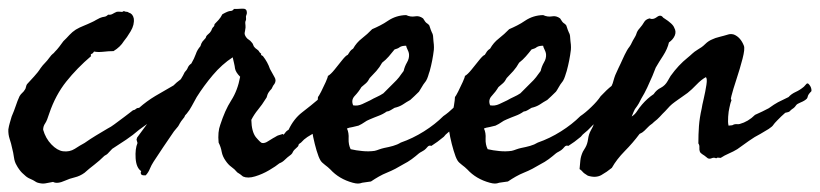

<svg xmlns="http://www.w3.org/2000/svg" viewBox="-50 -395 1935 453"><path d="M406.2 -224.6Q416 -212.4 415.5 -208Q415 -204.6 415 -197.3Q410.2 -191.9 407.2 -185.1Q404.8 -179.2 398.4 -173.8Q392.6 -169.9 388.2 -168.5Q382.3 -167 378.9 -162.1Q372.1 -159.7 369.1 -157.2Q365.7 -154.3 357.4 -155.3Q334 -131.8 315.9 -117.2Q297.9 -102.5 278.3 -88.9Q263.7 -76.2 247.6 -65.4Q231.4 -54.7 214.8 -43.9Q208.5 -37.6 206.1 -34.7Q202.6 -30.3 196.3 -27.3Q185.1 -16.1 172.4 -6.3Q166 -1.5 160.4 3.2Q154.8 7.8 149.4 12.7Q138.7 20.5 126.5 23.4Q113.8 26.4 103.5 31.2Q85 39.6 75.2 34.2L57.1 37.6Q49.8 39.1 39.1 36.1Q36.1 35.2 33.2 33.2Q31.7 32.2 30 31.2Q28.3 30.3 26.4 29.3Q16.6 25.4 11.2 21Q5.9 16.6 2 12.7Q-1 9.8 -4.9 4.4Q-8.8 -1 -10.7 -4.9Q-15.6 -12.7 -17.1 -23.9Q-18.6 -35.2 -21.5 -45.9Q-23.4 -55.7 -27.3 -67.4Q-30.8 -78.1 -30.3 -89.8Q-29.8 -93.8 -28.8 -97.7Q-27.8 -101.6 -26.9 -105L-22.5 -120.1Q-19.5 -127 -17.1 -133.3Q-14.6 -139.6 -12.7 -145.5Q-9.3 -156.2 -3.9 -168Q-1 -172.9 2.4 -175.8Q5.9 -178.7 8.8 -183.6Q10.3 -185.1 11.2 -189.5Q12.2 -194.3 13.7 -196.3L30.3 -214.4Q34.7 -219.2 38.6 -224.1Q42.5 -229 45.9 -234.4Q48.3 -237.8 51 -241Q53.7 -244.1 56.2 -246.6Q58.6 -249 61.3 -252.2Q64 -255.4 66.4 -258.8Q71.8 -266.1 74.7 -268.1Q77.1 -269.5 79.1 -272.5Q85 -278.3 89.8 -284.7Q94.7 -291 99.6 -297.9Q103 -301.3 106.7 -304.9Q110.4 -308.6 113.8 -312.5Q120.6 -319.8 128.9 -325.2Q138.2 -330.6 147 -334Q151.9 -335.9 156.7 -338.1Q161.6 -340.3 167 -342.8Q172.4 -345.2 176.3 -347.7Q180.2 -350.1 185.5 -352.5Q191.4 -355 196.3 -355.5Q200.7 -356 205.1 -360.4Q210.9 -359.4 215.8 -362.3Q220.7 -365.2 225.6 -367.2Q230.5 -367.7 234.9 -367.2Q239.3 -366.2 242.2 -369.1Q244.6 -367.2 248.5 -367.2Q252 -367.2 253.9 -365.2Q263.2 -362.8 265.6 -351.6Q267.6 -336.9 258.3 -321.3Q249 -305.7 242.2 -297.9Q233.9 -284.2 217.8 -274.4Q206.5 -274.4 193.8 -272.9Q180.7 -271.5 171.9 -273.4Q169.4 -269 166.5 -268.1Q162.6 -266.6 165 -262.7Q131.8 -234.4 106.4 -202.6Q81.1 -170.9 66.4 -127.9Q61 -110.4 56.6 -104Q51.8 -97.2 51.8 -88.9Q57.6 -68.4 71.3 -54.2Q85 -40 98.6 -38.1Q114.3 -36.1 126.5 -43.9Q139.2 -52.2 149.4 -57.6Q156.2 -62.5 163.1 -66.9Q169.9 -71.3 176.3 -75.2L204.1 -91.8Q208 -93.8 211.9 -96.2Q215.8 -98.6 219.7 -101.6Q231.4 -109.9 242.7 -118.7Q248 -122.6 253.2 -126.7Q258.3 -130.9 263.7 -134.8Q268.1 -135.3 271 -138.2Q273.4 -140.6 278.3 -140.6Q295.9 -156.2 316.4 -168.5Q336.9 -180.7 359.4 -193.4Q367.2 -201.2 373.5 -205.6Q379.9 -210 387.7 -217.8Q394.5 -217.8 397.5 -221.2Q400.4 -224.6 406.2 -224.6Z M619.1 -77.1Q623 -82.5 625 -84.5Q627.4 -86.9 630.9 -88.9Q643.1 -114.7 662.8 -129.9Q682.6 -145 705.1 -164.1Q710 -164.1 713.4 -167.5Q716.8 -170.9 721.7 -172.9Q727.5 -178.2 732.9 -181.6Q737.3 -184.6 740.2 -189.5Q751.5 -194.8 761.2 -204.1Q771.5 -213.4 781.2 -220.7Q789.1 -222.7 797.9 -218.8Q801.8 -210.9 800.8 -202.1Q799.8 -193.4 791 -192.4Q788.1 -189.5 784.7 -186.5Q781.2 -183.6 776.4 -182.6Q766.6 -180.7 763.7 -174.8Q763.2 -165.5 761.2 -163.6Q759.3 -161.6 758.8 -160.2Q748 -142.1 734.9 -129.2Q721.7 -116.2 710 -97.7Q704.6 -94.2 701.2 -86.9Q683.6 -77.1 675.3 -71.8Q667 -66.4 660.2 -58.6Q654.3 -55.2 654.3 -52.7Q654.3 -50.8 652.3 -48.8Q642.6 -40.5 641.1 -36.6Q639.6 -32.7 636.7 -30.3Q631.8 -26.9 628.2 -23.7Q624.5 -20.5 622.1 -18.1Q616.2 -12.2 609.4 -9.8Q601.1 -2.9 585 6.6Q568.8 16.1 551.8 21.2Q534.7 26.4 523.4 21.5L516.6 16.1Q514.6 14.6 509.8 11.7Q503.4 3.9 495.6 -1.5Q488.8 -6.3 482.4 -15.6Q475.1 -25.9 473.1 -36.6Q471.2 -47.9 465.8 -58.6Q463.4 -84 469.7 -100.6Q475.1 -117.2 481.4 -131.6Q487.8 -146 495.6 -158.2Q510.7 -181.6 516.6 -213.9Q505.9 -224.6 504.4 -233.9Q503.9 -238.8 502.4 -245.1Q501 -251.5 499 -259.8Q473.6 -243.2 452.1 -217.8Q430.7 -192.4 414.1 -166L402.3 -144.5Q397.5 -135.3 390.6 -127Q385.7 -122.1 385.7 -120.6Q385.7 -119.1 383.8 -117.2Q379.9 -112.3 377.4 -108.9Q375 -105.5 374 -103.5Q373 -101.6 372.1 -99.9Q371.1 -98.1 370.1 -96.7Q367.2 -92.8 365.2 -90.8Q363.3 -88.9 360.4 -85Q346.7 -65.4 335.4 -48.3L312.5 -13.7Q307.1 -5.4 303.7 2.9Q300.3 11.7 293.9 18.6Q284.2 19.5 282.7 15.6Q281.2 11.7 283.2 8.8Q271.5 1 270 -21.5Q268.6 -43.9 274.4 -57.6Q271.5 -66.4 272.5 -67.4Q273.4 -68.4 273.4 -70.3Q286.1 -87.9 299.3 -105.5Q312.5 -123 327.1 -138.7Q329.6 -142.1 332 -145.5Q334.5 -148.9 336.4 -152.3Q341.3 -159.7 346.7 -165Q355 -179.2 366.7 -194.3Q378.4 -209 385.7 -224.6Q391.1 -230 393.1 -235.4Q395.5 -241.2 401.4 -245.1Q404.8 -251 407.5 -256.6Q410.2 -262.2 412.1 -267.6Q415 -276.9 422.9 -286.1Q424.8 -293 427.7 -296.9Q430.7 -300.8 435.5 -305.7Q436 -310.1 440.9 -314Q445.8 -317.9 448.2 -322.3Q450.7 -329.1 453.1 -331.1Q456.1 -333.5 456.1 -337.9Q460.9 -342.8 465.8 -348.1Q470.7 -353.5 474.6 -361.3Q488.3 -369.1 493.7 -369.1Q499 -369.1 502 -374Q505.9 -374 510.5 -374Q515.1 -374 520.5 -374.5Q531.7 -375.5 532.2 -367.2Q532.7 -365.2 532.2 -362.3Q531.7 -360.8 531.2 -359.4Q530.8 -357.9 530.3 -356.4Q530.8 -347.7 530.3 -347.2Q529.3 -346.2 529.3 -345.7Q528.3 -341.8 528.8 -338.9Q529.3 -336.4 529.3 -330.1Q528.8 -326.2 528.3 -323.2Q527.8 -320.3 527.3 -317.9Q526.4 -313 531.2 -306.6Q533.7 -303.2 537.1 -301.3Q540.5 -299.3 543.9 -294.9Q546.4 -292.5 547.4 -289.1Q548.3 -285.6 550.8 -283.2Q552.7 -280.8 556.6 -278.3Q560.5 -275.9 562.5 -271.5Q567.9 -267.6 565.9 -266.6Q564.5 -265.6 570.3 -262.7Q581.5 -248.5 586.9 -232.4Q593.3 -220.2 597.7 -212.9Q602.5 -205.1 597.7 -197.3Q594.7 -194.3 590.8 -185.5Q586.4 -181.2 583 -175.8Q581.1 -172.4 580.1 -168.5Q579.6 -165 577.1 -162.1Q568.4 -147.9 559.1 -136.7Q549.8 -125.5 543 -112.3Q543.5 -84.5 553.7 -71.3Q565.4 -57.6 568.4 -57.6Q574.7 -56.6 582 -61.5L594.7 -69.3Q596.7 -70.3 598.4 -71.3Q600.1 -72.3 601.6 -73.2Q604.5 -75.2 608.4 -76.2Q618.7 -79.6 618.2 -78.6Q617.7 -77.1 619.1 -77.1Z M723.6 -215.8Q730 -219.2 739.3 -230.7Q748.5 -242.2 757.3 -253.2Q766.1 -264.2 770.5 -265.6Q773.4 -270.5 775.9 -273.9Q778.3 -277.3 783.2 -280.3Q791 -294.4 803.7 -304.2Q816.9 -314.5 828.1 -326.2Q837.4 -330.1 846.9 -335Q856.4 -339.8 865.7 -346.2Q884.8 -358.9 908.2 -359.4Q918.9 -354.5 929.2 -356.4Q939 -358.4 948.2 -351.6Q953.6 -342.3 957 -340.3Q960.4 -338.4 962.9 -335Q966.8 -322.8 968.8 -318.8Q971.2 -314.9 971.7 -310.5Q972.2 -303.2 972.7 -298.1Q973.1 -293 973.6 -289.6Q974.1 -283.2 973.6 -277.3Q970.7 -252.4 963.9 -227.5Q962.9 -224.6 961.9 -221.7Q960.9 -218.8 960 -215.3Q958 -209 955.1 -204.1Q947.8 -194.8 944.8 -189Q940.4 -181.2 938.5 -178.7Q932.6 -172.9 927.5 -168Q922.4 -163.1 918 -159.2Q913.6 -156.7 909.2 -154.1Q904.8 -151.4 900.4 -148.4Q892.1 -143.1 880.9 -140.6L872.1 -135.3Q867.7 -132.3 862.3 -131.8Q853.5 -125.5 842.8 -121.6Q837.9 -119.6 832.8 -117.7Q827.6 -115.7 822.3 -113.3Q814.9 -110.4 809.6 -106.4Q804.2 -102.5 795.9 -98.6Q791.5 -97.2 781.7 -95.2Q772.5 -93.8 768.6 -91.8Q773.4 -82 772.5 -67.4Q772 -53.7 777.3 -43Q790 -40 805.2 -38.6Q820.3 -37.1 834 -39.1Q836.4 -39.6 839.1 -40.5Q841.8 -41.5 844.7 -42.5Q847.7 -43.5 850.6 -44.4Q853.5 -45.4 856.4 -45.9Q867.2 -47.9 877.4 -50.8Q887.7 -53.7 895.5 -58.6Q923.8 -68.4 950.2 -85Q976.6 -101.6 996.1 -121.1Q1007.8 -128.9 1022 -142.6Q1036.1 -156.2 1043.9 -168Q1058.6 -183.6 1069.8 -192.4Q1081.1 -201.2 1090.8 -200.2Q1098.6 -200.2 1106 -190.9Q1113.3 -181.6 1104.5 -170.9Q1095.2 -165 1084 -153.3Q1073.2 -141.6 1061.5 -136.7Q1053.2 -131.3 1039.6 -115.2Q1026.4 -100.1 1017.6 -91.8Q1015.6 -89.8 1013.2 -87.4Q1010.7 -85 1007.3 -82.5Q1001 -77.6 997.1 -72.3Q981.9 -59.6 967.8 -50.8Q962.4 -52.7 959 -48.8Q954.6 -43.5 951.2 -41Q949.7 -40 948.2 -39.1Q946.8 -38.1 944.8 -37.1Q942.9 -36.1 941.4 -35.2Q939.9 -34.2 938.5 -33.2Q930.7 -26.4 921.4 -19.5Q912.1 -12.7 902.3 -7.8Q892.6 -2 882.8 3.2Q873 8.3 863.3 12.2Q853.5 16.1 844 21.5Q834.5 26.9 825.2 33.2L814.5 34.7Q812 35.2 809.6 35.4Q807.1 35.6 804.7 36.1Q799.3 38.1 794.4 38.1Q789.6 38.1 782.2 36.1Q750 27.3 729.5 4.9Q726.6 2 723.4 -0.7Q720.2 -3.4 716.8 -5.9Q709 -11.7 706.1 -16.6Q701.7 -23.9 697 -39.6Q692.4 -55.2 689 -71.5Q685.5 -87.9 685.5 -96.7Q688.5 -102.5 691.9 -116.9Q695.3 -131.3 697.8 -145.8Q700.2 -160.2 700.2 -166Q702.1 -168 707.8 -179Q713.4 -189.9 718.5 -201.4Q723.6 -212.9 723.6 -215.8ZM880.9 -278.3Q874 -269.5 867.2 -261.7Q860.4 -253.9 851.6 -247.1Q845.7 -236.3 837.9 -227.5Q830.1 -218.8 822.3 -210.9Q818.4 -203.1 813.5 -198.7Q808.6 -194.3 802.7 -189.5Q796.4 -178.7 787.1 -168.9Q777.8 -159.2 783.2 -146.5Q793.9 -144.5 804.7 -149.4Q815.4 -154.3 823.2 -158.2Q827.1 -160.6 831.3 -162.6Q835.4 -164.6 839.4 -166.5Q843.3 -168.5 847.2 -170.4Q851.1 -172.4 854.5 -174.8L879.9 -200.2Q885.7 -205.6 891.6 -212.9Q894 -216.3 896.7 -220Q899.4 -223.6 902.3 -227.5Q904.8 -238.3 910.2 -247.6Q916 -257.3 915 -267.6Q914.6 -272 911.6 -277.8Q908.7 -283.7 908.2 -287.1Q897.9 -287.1 893.1 -283.7Q890.6 -281.7 887.5 -280.5Q884.3 -279.3 880.9 -278.3Z M1046.9 -215.8Q1053.2 -219.2 1062.5 -230.7Q1071.8 -242.2 1080.6 -253.2Q1089.4 -264.2 1093.8 -265.6Q1096.7 -270.5 1099.1 -273.9Q1101.6 -277.3 1106.4 -280.3Q1114.3 -294.4 1127 -304.2Q1140.1 -314.5 1151.4 -326.2Q1160.6 -330.1 1170.2 -335Q1179.7 -339.8 1189 -346.2Q1208 -358.9 1231.4 -359.4Q1242.2 -354.5 1252.4 -356.4Q1262.2 -358.4 1271.5 -351.6Q1276.9 -342.3 1280.3 -340.3Q1283.7 -338.4 1286.1 -335Q1290 -322.8 1292 -318.8Q1294.4 -314.9 1294.9 -310.5Q1295.4 -303.2 1295.9 -298.1Q1296.4 -293 1296.9 -289.6Q1297.4 -283.2 1296.9 -277.3Q1293.9 -252.4 1287.1 -227.5Q1286.1 -224.6 1285.2 -221.7Q1284.2 -218.8 1283.2 -215.3Q1281.2 -209 1278.3 -204.1Q1271 -194.8 1268.1 -189Q1263.7 -181.2 1261.7 -178.7Q1255.9 -172.9 1250.7 -168Q1245.6 -163.1 1241.2 -159.2Q1236.8 -156.7 1232.4 -154.1Q1228 -151.4 1223.6 -148.4Q1215.3 -143.1 1204.1 -140.6L1195.3 -135.3Q1190.9 -132.3 1185.5 -131.8Q1176.8 -125.5 1166 -121.6Q1161.1 -119.6 1156 -117.7Q1150.9 -115.7 1145.5 -113.3Q1138.2 -110.4 1132.8 -106.4Q1127.4 -102.5 1119.1 -98.6Q1114.7 -97.2 1105 -95.2Q1095.7 -93.8 1091.8 -91.8Q1096.7 -82 1095.7 -67.4Q1095.2 -53.7 1100.6 -43Q1113.3 -40 1128.4 -38.6Q1143.6 -37.1 1157.2 -39.1Q1159.7 -39.6 1162.4 -40.5Q1165 -41.5 1168 -42.5Q1170.9 -43.5 1173.8 -44.4Q1176.8 -45.4 1179.7 -45.9Q1190.4 -47.9 1200.7 -50.8Q1210.9 -53.7 1218.8 -58.6Q1247.1 -68.4 1273.4 -85Q1299.8 -101.6 1319.3 -121.1Q1331.1 -128.9 1345.2 -142.6Q1359.4 -156.2 1367.2 -168Q1381.8 -183.6 1393.1 -192.4Q1404.3 -201.2 1414.1 -200.2Q1421.9 -200.2 1429.2 -190.9Q1436.5 -181.6 1427.7 -170.9Q1418.5 -165 1407.2 -153.3Q1396.5 -141.6 1384.8 -136.7Q1376.5 -131.3 1362.8 -115.2Q1349.6 -100.1 1340.8 -91.8Q1338.9 -89.8 1336.4 -87.4Q1334 -85 1330.6 -82.5Q1324.2 -77.6 1320.3 -72.3Q1305.2 -59.6 1291 -50.8Q1285.6 -52.7 1282.2 -48.8Q1277.8 -43.5 1274.4 -41Q1272.9 -40 1271.5 -39.1Q1270 -38.1 1268.1 -37.1Q1266.1 -36.1 1264.6 -35.2Q1263.2 -34.2 1261.7 -33.2Q1253.9 -26.4 1244.6 -19.5Q1235.4 -12.7 1225.6 -7.8Q1215.8 -2 1206.1 3.2Q1196.3 8.3 1186.5 12.2Q1176.8 16.1 1167.2 21.5Q1157.7 26.9 1148.4 33.2L1137.7 34.7Q1135.3 35.2 1132.8 35.4Q1130.4 35.6 1127.9 36.1Q1122.6 38.1 1117.7 38.1Q1112.8 38.1 1105.5 36.1Q1073.2 27.3 1052.7 4.9Q1049.8 2 1046.6 -0.7Q1043.5 -3.4 1040 -5.9Q1032.2 -11.7 1029.3 -16.6Q1024.9 -23.9 1020.3 -39.6Q1015.6 -55.2 1012.2 -71.5Q1008.8 -87.9 1008.8 -96.7Q1011.7 -102.5 1015.1 -116.9Q1018.6 -131.3 1021 -145.8Q1023.4 -160.2 1023.4 -166Q1025.4 -168 1031 -179Q1036.6 -189.9 1041.7 -201.4Q1046.9 -212.9 1046.9 -215.8ZM1204.1 -278.3Q1197.3 -269.5 1190.4 -261.7Q1183.6 -253.9 1174.8 -247.1Q1168.9 -236.3 1161.1 -227.5Q1153.3 -218.8 1145.5 -210.9Q1141.6 -203.1 1136.7 -198.7Q1131.8 -194.3 1126 -189.5Q1119.6 -178.7 1110.4 -168.9Q1101.1 -159.2 1106.4 -146.5Q1117.2 -144.5 1127.9 -149.4Q1138.7 -154.3 1146.5 -158.2Q1150.4 -160.6 1154.5 -162.6Q1158.7 -164.6 1162.6 -166.5Q1166.5 -168.5 1170.4 -170.4Q1174.3 -172.4 1177.7 -174.8L1203.1 -200.2Q1209 -205.6 1214.8 -212.9Q1217.3 -216.3 1220 -220Q1222.7 -223.6 1225.6 -227.5Q1228 -238.3 1233.4 -247.6Q1239.3 -257.3 1238.3 -267.6Q1237.8 -272 1234.9 -277.8Q1231.9 -283.7 1231.4 -287.1Q1221.2 -287.1 1216.3 -283.7Q1213.9 -281.7 1210.7 -280.5Q1207.5 -279.3 1204.1 -278.3Z M1440.4 -120.1Q1448.2 -125 1453.1 -132.8Q1455.6 -136.7 1458.5 -140.6Q1461.4 -144.5 1464.8 -148.4Q1477.5 -163.1 1492.2 -172.9Q1499 -183.1 1509.3 -188Q1519.5 -193.4 1525.4 -204.1Q1526.9 -206.1 1528.8 -210Q1530.8 -213.9 1532.2 -215.8Q1550.8 -241.7 1572.3 -258.8Q1575.2 -261.2 1578.1 -263.7Q1581.1 -266.1 1583.5 -268.6Q1587.4 -272.5 1596.7 -278.3Q1601.1 -280.8 1605.5 -283.9Q1609.9 -287.1 1613.8 -291Q1621.6 -298.8 1631.8 -302.7Q1638.2 -305.7 1644.5 -307.1Q1647.5 -308.1 1650.6 -308.8Q1653.8 -309.6 1657.2 -310.5Q1664.1 -312.5 1669.4 -314Q1674.8 -315.4 1681.6 -313.5Q1697.3 -307.1 1705.1 -287.1Q1708 -279.8 1701.9 -256.3Q1695.8 -232.9 1687.5 -207.8Q1679.2 -182.6 1675.8 -168.9Q1673.8 -161.6 1674.8 -160.6Q1675.8 -159.7 1675.8 -158.2Q1673.8 -153.3 1672.9 -149.4Q1671.9 -145.5 1670.9 -140.6Q1668.9 -132.8 1668 -119.6Q1667 -106.4 1668.9 -98.6Q1678.7 -99.1 1680.2 -100.6Q1681.2 -101.6 1682.6 -101.6Q1686.5 -102.5 1689 -102.1Q1691.4 -101.6 1695.3 -102.5Q1715.3 -107.9 1731.4 -124Q1740.2 -127.9 1748.3 -131.8Q1756.3 -135.7 1763.7 -139.6Q1777.3 -149.4 1785.6 -153.8Q1793.9 -158.2 1810.5 -166Q1816.9 -173.3 1827.6 -178.2Q1837.4 -182.6 1846.7 -190.4Q1849.6 -193.4 1851.6 -195.8Q1854.5 -199.7 1857.4 -197.3Q1862.3 -192.4 1863.8 -187Q1865.2 -181.6 1864.3 -179.7Q1856.9 -172.4 1856 -168Q1855 -163.6 1853.5 -162.1Q1848.6 -157.2 1838.9 -153.3Q1830.6 -149.9 1828.6 -147Q1826.7 -144 1825.2 -142.6Q1822.3 -139.6 1819.8 -138.2Q1817.4 -136.7 1814.5 -133.8Q1812.5 -130.9 1809.1 -130.4L1802.7 -128.9Q1796.9 -124 1793 -120.1Q1789.1 -116.2 1784.2 -111.3Q1776.9 -104 1774.4 -100.1Q1772.5 -96.7 1763.7 -90.8L1744.1 -79.1Q1730.5 -72.3 1716.8 -62.5Q1703.1 -52.7 1689.5 -43Q1680.7 -37.6 1669.4 -32.7Q1659.2 -28.3 1650.4 -22.5Q1646 -22.5 1645 -22.9Q1643.6 -23.9 1639.6 -21.5Q1634.8 -23.9 1629.9 -22Q1624.5 -19.5 1620.1 -21.5Q1615.2 -25.4 1612.1 -27.8Q1608.9 -30.3 1606.9 -31.2Q1604 -33.2 1601.6 -36.1Q1599.6 -41 1600.1 -46.9Q1600.6 -52.7 1597.7 -56.6Q1597.7 -78.1 1599.1 -97.7Q1600.6 -117.2 1605.5 -138.7Q1606.4 -145.5 1610.4 -162.4Q1614.3 -179.2 1616.7 -194.8Q1619.1 -210.4 1615.2 -212.9Q1604.5 -207 1593.3 -195.3Q1587.9 -189.5 1582.5 -184.6Q1577.1 -179.7 1572.3 -175.8L1557.1 -165Q1553.7 -162.6 1549.8 -159.9Q1545.9 -157.2 1542 -154.3Q1535.2 -149.4 1530.3 -144.5Q1525.4 -139.6 1519.5 -132.8Q1516.1 -129.4 1512.9 -126.2Q1509.8 -123 1506.8 -119.6Q1501 -113.3 1493.2 -107.4Q1488.3 -102.5 1485.8 -101.1Q1483.4 -99.6 1479.5 -95.7L1470.2 -86.4Q1465.8 -82 1459 -79.1Q1443.4 -58.1 1424.1 -38.6Q1404.8 -19 1393.6 1Q1381.8 10.7 1368.7 18.1Q1355.5 25.4 1336.9 19.5Q1327.1 13.7 1324.2 9.8Q1321.3 6.3 1317.4 3.9Q1318.4 -6.8 1319.3 -16.6Q1320.3 -26.4 1325.2 -37.1L1331.1 -46.9Q1335.9 -55.2 1337.4 -66.4Q1338.9 -78.1 1343.8 -86.9Q1349.6 -96.7 1351.1 -103Q1352.5 -108.9 1355.5 -114.3Q1357.9 -120.1 1360.8 -123.5Q1363.8 -127 1366.2 -132.8Q1368.7 -138.2 1373 -144Q1377.4 -149.9 1379.9 -155.3Q1385.7 -176.3 1395.5 -198.2Q1397.5 -205.1 1399.4 -211.4Q1401.4 -217.8 1404.3 -223.6Q1406.7 -229 1409.2 -234.4Q1411.6 -239.7 1414.1 -244.6Q1416.5 -250 1418.9 -255.1Q1421.4 -260.3 1423.8 -265.6Q1426.8 -271.5 1429.2 -275.9Q1431.6 -280.3 1435.5 -285.2Q1437 -287.6 1438.5 -290Q1439.9 -292.5 1440.9 -294.9Q1441.9 -297.4 1443.4 -299.8Q1444.8 -302.2 1446.3 -304.7Q1447.8 -307.1 1449.2 -309.8Q1450.7 -312.5 1451.7 -315.9Q1453.6 -322.3 1459 -328.1Q1462.4 -332 1465.1 -335.7Q1467.8 -339.4 1469.7 -342.8Q1473.1 -349.1 1482.4 -351.6Q1490.7 -347.7 1499.8 -354.7Q1508.8 -361.8 1514.6 -353.5Q1528.3 -344.7 1533.2 -339.8Q1539.1 -334.5 1541 -329.1Q1545.9 -320.3 1542 -311Q1538.1 -301.8 1528.3 -294.9Q1524.9 -279.8 1514.6 -263.7Q1509.8 -256.3 1505.4 -249.3Q1501 -242.2 1497.1 -235.4L1489.3 -215.8Q1483.4 -202.1 1477.1 -188.5Q1470.7 -174.8 1462.9 -162.1Q1456.5 -148.9 1453.4 -145Q1450.2 -141.1 1448 -137.5Q1445.8 -133.8 1440.4 -120.1Z"/></svg>

Font: Taprom
Style: Regular
Weight: 400
Designer: Danh Hong
Version: Version 8.002; ttfautohint (v1.8.3)